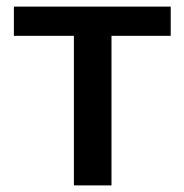

<svg xmlns="http://www.w3.org/2000/svg" viewBox="-20 -561 557 581"><path d="M203.6 -452.6H22V-541H496.6V-452.6H317.4V0H203.6Z"/></svg>

Font: Viking Open Sans Light
Style: Bold
Weight: 600
Foundry: Ascender Corporation
Version: Version 2.001